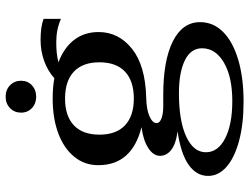

<svg xmlns="http://www.w3.org/2000/svg" viewBox="-124 -588 905 698"><g transform="rotate(-90 329.0 -238.5)"><path d="M525 -487Q481 -487 452 -479Q505 -459 533.5 -422Q562 -385 562 -333Q562 -260 501 -211.5Q440 -163 324 -160Q280 -159 255.5 -148Q231 -137 231 -122Q231 -111 248 -104.5Q265 -98 292 -98H334Q459 -98 528.5 -63Q598 -28 598 36Q598 84 562.5 119.5Q527 155 461.5 174.5Q396 194 309 194Q227 194 166 177.5Q105 161 72 132Q39 103 39 65Q39 23 79 -5.5Q119 -34 201 -46Q155 -52 133.5 -69Q112 -86 112 -110Q112 -134 140.5 -152.5Q169 -171 216 -177Q78 -212 78 -334Q78 -384 108.5 -421.5Q139 -459 193.5 -479.5Q248 -500 320 -500Q361 -500 394 -494Q421 -518 457 -531Q493 -544 533 -544Q582 -544 610 -533V-470Q571 -487 525 -487ZM452 -330Q452 -391 418 -423Q384 -455 320 -455Q257 -455 223 -423Q189 -391 189 -330Q189 -269 223 -237Q257 -205 320 -205Q384 -205 418 -237Q452 -269 452 -330ZM125 57Q125 101 175.5 127Q226 153 311 153Q399 153 451 122.5Q503 92 503 43Q503 2 459 -19.5Q415 -41 340 -41Q239 -41 182 -14.5Q125 12 125 57ZM269 -615Q269 -639 285.5 -655Q302 -671 327 -671Q352 -671 368.5 -655Q385 -639 385 -615Q385 -591 368.5 -575.5Q352 -560 327 -560Q302 -560 285.5 -575.5Q269 -591 269 -615Z"/></g></svg>

Font: Fahkwang Medium
Style: Regular
Weight: 500
Version: Version 1.000; ttfautohint (v1.6)